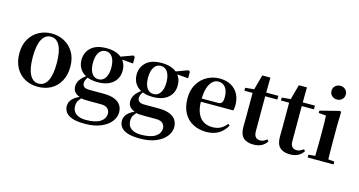

<svg xmlns="http://www.w3.org/2000/svg" viewBox="-102 -1260 3702 1979"><g transform="rotate(15 1749.0 -270.5)"><path d="M311 16.2Q231.7 16.2 170.5 -18.3Q109.3 -52.8 74.5 -117Q39.6 -181.2 39.6 -269.8Q39.6 -359.1 76.8 -422Q114 -484.9 175.9 -518.4Q237.8 -551.9 311 -551.9Q385.1 -551.9 447.1 -518.8Q509 -485.6 546.2 -422.7Q583.4 -359.8 583.4 -269.8Q583.4 -180.5 548 -116.3Q512.6 -52 451.4 -17.9Q390.2 16.2 311 16.2ZM311 -17.5Q372 -17.5 405.4 -80.1Q438.7 -142.6 438.7 -268.1Q438.7 -394.2 405.4 -456.1Q372 -518 311 -518Q250.7 -518 217 -456.1Q183.2 -394.2 183.2 -268.1Q183.2 -142.6 217 -80.1Q250.7 -17.5 311 -17.5Z M877.8 259.3Q791.7 259.3 742.2 241.5Q692.8 223.8 672.5 193.9Q652.2 164.1 652.2 128Q652.2 85.1 686.1 50.6Q719.9 16.2 788.3 -7.2L791.4 -0.8Q763.7 27 749.3 49.7Q734.9 72.4 734.9 106.1Q734.9 160.8 772.7 189.4Q810.5 218 878.1 218Q980.2 218 1031.3 184.5Q1082.4 151 1082.4 95.5Q1082.4 68.3 1061.4 44.8Q1040.4 21.2 985.8 21.2H870.7Q832.6 21.2 809.6 19.9Q786.7 18.5 765.4 11.6V8.1Q683.1 -15.7 683.1 -88.6Q683.1 -123.2 704.3 -157.2Q725.5 -191.1 779.2 -227.3V-236.3L798.8 -226.5Q779.3 -202.1 769.8 -184.1Q760.3 -166 760.3 -143Q760.3 -118.4 777.9 -104.7Q795.6 -91 835.8 -91H982.1Q1057.5 -91 1103.2 -72.5Q1148.8 -54 1169.9 -21.1Q1190.9 11.8 1190.9 55.3Q1190.9 106.6 1154.4 153.4Q1118 200.2 1048 229.8Q978 259.3 877.8 259.3ZM895.3 -189.2Q823.3 -189.2 774.3 -212.6Q725.4 -236.1 700.6 -276.7Q675.8 -317.3 675.8 -369.1Q675.8 -449.4 731.6 -500.6Q787.5 -551.9 896.1 -551.9Q954.8 -551.9 997.7 -536.6Q1040.6 -521.4 1066.6 -494L1070.7 -489.8Q1114.9 -443.3 1114.9 -369.1Q1114.9 -317.3 1089.9 -276.7Q1065 -236.1 1016.4 -212.6Q967.8 -189.2 895.3 -189.2ZM895.1 -220.4Q942.1 -220.4 968.1 -260.8Q994.1 -301.2 994.1 -369.4Q994.1 -441.2 967.8 -481Q941.4 -520.7 896.3 -520.7Q850 -520.7 823.8 -480.5Q797.5 -440.2 797.5 -369.1Q797.5 -300.9 822.9 -260.6Q848.3 -220.4 895.1 -220.4ZM1033.2 -482.9V-498.4H1039.2L1181.6 -550.8L1199 -539.8V-469.9Z M1465.8 259.3Q1379.7 259.3 1330.2 241.5Q1280.8 223.8 1260.5 193.9Q1240.2 164.1 1240.2 128Q1240.2 85.1 1274.1 50.6Q1307.9 16.2 1376.3 -7.2L1379.4 -0.8Q1351.7 27 1337.3 49.7Q1322.9 72.4 1322.9 106.1Q1322.9 160.8 1360.7 189.4Q1398.5 218 1466.1 218Q1568.2 218 1619.3 184.5Q1670.4 151 1670.4 95.5Q1670.4 68.3 1649.4 44.8Q1628.4 21.2 1573.8 21.2H1458.7Q1420.6 21.2 1397.6 19.9Q1374.7 18.5 1353.4 11.6V8.1Q1271.1 -15.7 1271.1 -88.6Q1271.1 -123.2 1292.3 -157.2Q1313.5 -191.1 1367.2 -227.3V-236.3L1386.8 -226.5Q1367.3 -202.1 1357.8 -184.1Q1348.3 -166 1348.3 -143Q1348.3 -118.4 1365.9 -104.7Q1383.6 -91 1423.8 -91H1570.1Q1645.5 -91 1691.2 -72.5Q1736.8 -54 1757.9 -21.1Q1778.9 11.8 1778.9 55.3Q1778.9 106.6 1742.4 153.4Q1706 200.2 1636 229.8Q1566 259.3 1465.8 259.3ZM1483.3 -189.2Q1411.3 -189.2 1362.3 -212.6Q1313.4 -236.1 1288.6 -276.7Q1263.8 -317.3 1263.8 -369.1Q1263.8 -449.4 1319.6 -500.6Q1375.5 -551.9 1484.1 -551.9Q1542.8 -551.9 1585.7 -536.6Q1628.6 -521.4 1654.6 -494L1658.7 -489.8Q1702.9 -443.3 1702.9 -369.1Q1702.9 -317.3 1677.9 -276.7Q1653 -236.1 1604.4 -212.6Q1555.8 -189.2 1483.3 -189.2ZM1483.1 -220.4Q1530.1 -220.4 1556.1 -260.8Q1582.1 -301.2 1582.1 -369.4Q1582.1 -441.2 1555.8 -481Q1529.4 -520.7 1484.3 -520.7Q1438 -520.7 1411.8 -480.5Q1385.5 -440.2 1385.5 -369.1Q1385.5 -300.9 1410.9 -260.6Q1436.3 -220.4 1483.1 -220.4ZM1621.2 -482.9V-498.4H1627.2L1769.6 -550.8L1787 -539.8V-469.9Z M2110.2 16.2Q2029.8 16.2 1967.2 -16.5Q1904.6 -49.1 1869.1 -113Q1833.6 -176.9 1833.6 -268.8Q1833.6 -358.8 1871.6 -422.2Q1909.5 -485.7 1971.2 -518.8Q2032.9 -551.9 2103.4 -551.9Q2177.1 -551.9 2227.5 -522.5Q2277.8 -493.1 2303.6 -443.2Q2329.4 -393.3 2329.4 -330.9Q2329.4 -296.1 2322.7 -270.2H1892.1V-304.6H2147.4Q2179.5 -304.6 2190.9 -322.2Q2202.3 -339.8 2202.3 -380.4Q2202.3 -446.3 2174.2 -482.2Q2146.1 -518 2098.1 -518Q2064.7 -518 2036.6 -492.9Q2008.6 -467.8 1992.1 -416Q1975.7 -364.1 1975.7 -282.7Q1975.7 -200.5 1998.9 -148.2Q2022 -95.8 2062.8 -71.7Q2103.5 -47.5 2155.4 -47.5Q2208.4 -47.5 2244.9 -67.7Q2281.3 -87.9 2308.2 -123.2L2326.1 -109.9Q2294.6 -49.8 2239.7 -16.8Q2184.7 16.2 2110.2 16.2Z M2535.4 -496.1V-535.7H2732.2V-496.1ZM2611.1 16.2Q2539.7 16.2 2503.1 -19.3Q2466.5 -54.8 2466.5 -131.7Q2466.5 -159.8 2467 -182.4Q2467.5 -205 2467.5 -234.7V-496.1H2380V-527.5L2489.7 -538L2471.1 -525.2L2517.5 -695.8H2604.3L2602.2 -519.3V-508.7V-123.8Q2602.2 -81.6 2619.7 -62.3Q2637.2 -43 2668.3 -43Q2688.4 -43 2704 -50.4Q2719.7 -57.9 2739.7 -72.5L2755.2 -56Q2733.7 -21.1 2698.3 -2.5Q2662.9 16.2 2611.1 16.2Z M2925.4 -496.1V-535.7H3122.2V-496.1ZM3001.1 16.2Q2929.7 16.2 2893.1 -19.3Q2856.5 -54.8 2856.5 -131.7Q2856.5 -159.8 2857 -182.4Q2857.5 -205 2857.5 -234.7V-496.1H2770V-527.5L2879.7 -538L2861.1 -525.2L2907.5 -695.8H2994.3L2992.2 -519.3V-508.7V-123.8Q2992.2 -81.6 3009.7 -62.3Q3027.2 -43 3058.3 -43Q3078.4 -43 3094 -50.4Q3109.7 -57.9 3129.7 -72.5L3145.2 -56Q3123.7 -21.1 3088.3 -2.5Q3052.9 16.2 3001.1 16.2Z M3188.2 0V-29.9L3294.8 -40.2H3356.8L3464.8 -29.9V0ZM3258.6 0Q3259.6 -25.5 3260.3 -67.4Q3260.9 -109.4 3261.4 -154.8Q3261.9 -200.3 3261.9 -234.8V-308Q3261.9 -358.3 3261.3 -394.3Q3260.6 -430.4 3258.6 -466.2L3179.5 -472.9V-497.4L3387.1 -550.4L3399.8 -541.7L3396.4 -387.9V-234.8Q3396.4 -200.3 3396.9 -154.8Q3397.4 -109.4 3398.2 -67.4Q3399.1 -25.5 3400.1 0ZM3323.8 -655Q3292.6 -655 3270 -675.4Q3247.5 -695.9 3247.5 -728.8Q3247.5 -760.3 3270 -780.9Q3292.6 -801.4 3323.8 -801.4Q3355.5 -801.4 3377.9 -780.9Q3400.3 -760.3 3400.3 -728.8Q3400.3 -695.9 3377.9 -675.4Q3355.5 -655 3323.8 -655Z"/></g></svg>

Font: Early Summer Mincho VF
Style: Regular
Weight: 250
Designer: GuiWonder
Version: Version 1.002